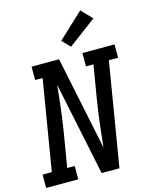

<svg xmlns="http://www.w3.org/2000/svg" viewBox="-151 -1078 911 1167"><g transform="rotate(-15 304.5 -494.5)"><path d="M-9 0V-84H49L143 -651H96V-735H269L391 -148Q392 -152 392.5 -156.5Q393 -161 393 -165L405 -276Q410 -317 415.5 -358.5Q421 -400 428 -441L463 -651H416V-735H618V-651H560L452 0H340L218 -587Q217 -583 216.5 -578.5Q216 -574 216 -570L204 -459Q199 -418 193.5 -376.5Q188 -335 181 -294L146 -84H193V0ZM359 -790 311 -840 470 -989 535 -921Z"/></g></svg>

Font: Iosevka Etoile Medium Oblique
Style: Regular
Weight: 500
Italic angle: -9°
Designer: Belleve Invis
Foundry: Belleve Invis
Version: Version 15.5.2; ttfautohint (v1.8.4)